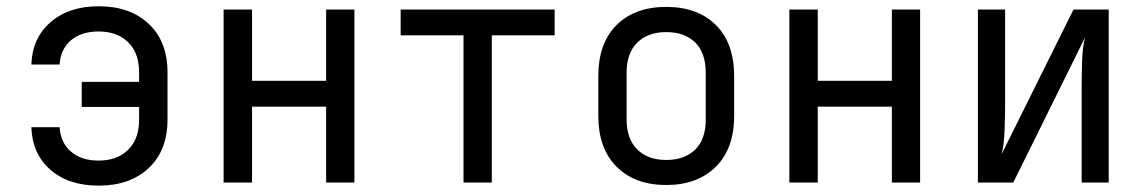

<svg xmlns="http://www.w3.org/2000/svg" viewBox="-20 -580 3635 610"><path d="M293.5 9.8Q198.2 9.8 140.4 -40.5Q82.5 -90.8 79.6 -175.8H169.4Q172.4 -127 205.3 -98.4Q238.3 -69.8 293.5 -69.8Q352.1 -69.8 387 -104Q421.9 -138.2 421.9 -199.2V-240.2H239.7V-319.8H421.9V-350.1Q421.9 -412.1 387 -446Q352.1 -480 293.5 -480Q238.3 -480 205.3 -451.9Q172.4 -423.8 169.4 -375H79.6Q82.5 -459 140.6 -509.5Q198.7 -560.1 293.5 -560.1Q393.1 -560.1 452.6 -504.2Q512.2 -448.2 512.2 -350.1V-200.2Q512.2 -102.1 452.6 -46.1Q393.1 9.8 293.5 9.8Z M690.4 0V-549.8H780.8V-323.2H1016.1V-549.8H1106V0H1016.1V-241.2H780.8V0Z M1452.6 0V-467.8H1252.9V-549.8H1742.2V-467.8H1542.5V0Z M2096.7 7.8Q1997.6 7.8 1939.5 -49.8Q1880.9 -107.9 1880.9 -211.9V-337.9Q1880.9 -442.9 1939 -500.5Q1997.1 -558.1 2096.7 -558.1Q2196.3 -558.1 2254.4 -500.5Q2312.5 -442.9 2312.5 -337.9V-211.9Q2312.5 -107.9 2253.9 -49.8Q2195.3 7.8 2096.7 7.8ZM2096.7 -71.8Q2155.3 -71.8 2189 -105Q2222.7 -138.2 2222.2 -202.1V-348.1Q2222.2 -412.1 2189 -444.8Q2155.3 -478 2096.7 -478Q2038.6 -478 2004.9 -444.8Q1970.7 -411.6 1970.7 -348.1V-202.1Q1970.7 -138.2 2004.9 -105Q2038.6 -71.8 2096.7 -71.8Z M2487.8 0V-549.8H2578.1V-323.2H2813.5V-549.8H2903.3V0H2813.5V-241.2H2578.1V0Z M3086.9 0V-549.8H3173.3V-253.9Q3173.3 -210.9 3171.6 -165Q3169.9 -119.1 3162.1 -89.8L3390.6 -549.8H3502.4V0H3416.5V-296.9Q3416.5 -340.8 3418 -387Q3419.4 -433.1 3427.7 -461.9L3199.2 0Z"/></svg>

Font: UDEV Gothic 35
Style: Regular
Weight: 400
Version: v2.1.0; ttfautohint (v1.8.4.7-5d5b-dirty) -l 6 -r 45 -G 200 